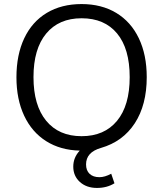

<svg xmlns="http://www.w3.org/2000/svg" viewBox="-20 -733 804 946"><path d="M404 77Q404 107 421.5 123.5Q439 140 470 140Q496 140 528 123L544 170Q507 193 458 193Q406 193 373.5 163.5Q341 134 341 88Q341 43 373 9Q278 7 207.5 -37.5Q137 -82 99 -163Q61 -244 61 -352Q61 -463 99.5 -544.5Q138 -626 210.5 -669.5Q283 -713 382 -713Q480 -713 552.5 -669.5Q625 -626 664 -544.5Q703 -463 703 -353Q703 -216 644 -125.5Q585 -35 477 -4Q404 17 404 77ZM382 -62Q494 -62 556.5 -137.5Q619 -213 619 -353Q619 -493 557 -568Q495 -643 382 -643Q270 -643 207.5 -567.5Q145 -492 145 -353Q145 -214 207.5 -138Q270 -62 382 -62Z"/></svg>

Font: wassup Sans
Style: Regular
Weight: 400
Version: Version 2.001